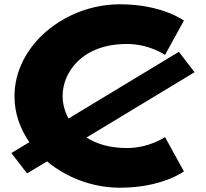

<svg xmlns="http://www.w3.org/2000/svg" viewBox="-20 -860 960 895"><path d="M571.1 -170C492 -170 429.8 -189.1 383.1 -218.9L887 -523.4L813.8 -618.5L299.4 -307.5C280.8 -341.6 271.9 -378.3 271.9 -413C271.9 -523 363.2 -655 571.1 -655C676.7 -655 749.3 -604 749.3 -604L837.3 -764C837.3 -764 736.1 -840 539.2 -840C281.8 -840 47.5 -648 47.5 -411C47.5 -333 73.2 -260 116.9 -197.3L33 -146.6L106.2 -51.5L199.3 -107.8C290 -31.8 412 15 539.2 15C736.1 15 837.3 -61 837.3 -61L749.3 -221C749.3 -221 676.7 -170 571.1 -170Z"/></svg>

Font: Hussar
Style: BdWide
Weight: 700
Foundry: Cannot Into Space Fonts
Version: Version 2.00